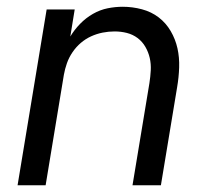

<svg xmlns="http://www.w3.org/2000/svg" viewBox="-20 -548 640 568"><path d="M32 0 118 -520H201L188 -440Q200 -460 217 -477.5Q234 -495 255 -507Q276 -519 298.5 -523.5Q321 -528 343 -528Q372 -528 400 -520.5Q428 -513 449.5 -496.5Q471 -480 485 -456Q499 -432 505 -405Q511 -378 510 -348.5Q509 -319 504 -290L456 0H372L422 -302Q425 -321 426 -340Q427 -359 423 -376.5Q419 -394 410 -409.5Q401 -425 387 -435.5Q373 -446 355.5 -450.5Q338 -455 319 -455Q301 -455 283.5 -451.5Q266 -448 249.5 -440.5Q233 -433 219 -421Q205 -409 194.5 -393.5Q184 -378 178 -361Q172 -344 169 -327L115 0Z"/></svg>

Font: Zed Sans Extended
Style: Italic
Weight: 400
Width: 7
Italic angle: -9°
Designer: Belleve Invis
Foundry: Belleve Invis
Version: Version 1.0.0; ttfautohint (v1.8.4)